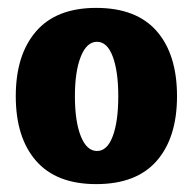

<svg xmlns="http://www.w3.org/2000/svg" viewBox="-20 -726 489 487"><path d="M20 -482Q20 -587 71.5 -646.5Q123 -706 224 -706Q326 -706 377.5 -647Q429 -588 429 -482Q429 -377 377.5 -318Q326 -259 224 -259Q123 -259 71.5 -318Q20 -377 20 -482ZM280 -482Q280 -545 266 -582.5Q252 -620 226 -620Q200 -620 185 -582.5Q170 -545 170 -482Q170 -418 185 -380.5Q200 -343 226 -343Q252 -343 266 -380.5Q280 -418 280 -482Z"/></svg>

Font: Taviraj Black
Style: Regular
Weight: 900
Designer: Katatrad Team
Foundry: CadsonDemak
Version: Version 1.030